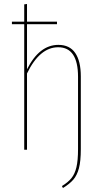

<svg xmlns="http://www.w3.org/2000/svg" viewBox="-20 -754 520 967"><path d="M387 -369V-3Q387 58 377.5 93.5Q368 129 349.5 150.5Q331 172 297 193L292 183Q323 164 340 143Q357 122 365 88Q373 54 373 -3V-367Q373 -516 273 -516Q180 -516 116 -384V0H102V-632H40V-645H102V-732L116 -734V-645H267V-632H116V-405Q178 -528 274 -528Q331 -528 359 -487Q387 -446 387 -369Z"/></svg>

Font: Fira Sans Compressed Hair
Style: Regular
Weight: 100
Width: 1
Designer: bBox Type GmbH & Carrois Corporate GbR & Edenspiekermann AG
Foundry: bBox Type GmbH & Carrois Corporate GbR & Edenspiekermann AG
Version: Version 4.301